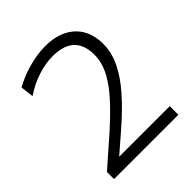

<svg xmlns="http://www.w3.org/2000/svg" viewBox="-195 -819 939 939"><g transform="rotate(-45 275.0 -349.0)"><path d="M50 0V-49Q81.5 -77 113.2 -104.8Q145 -132.5 176.5 -160Q250.5 -225 303.5 -281.8Q356.5 -338.5 384.5 -391.5Q412.5 -444.5 412.5 -498Q412.5 -567.5 375 -602.5Q337.5 -637.5 261 -637.5Q237 -637.5 211.5 -633Q186 -628.5 159.8 -620.2Q133.5 -612 107.2 -599Q81 -586 55 -568.5L47 -636.5Q69 -649 95.2 -660.2Q121.5 -671.5 150.8 -679.8Q180 -688 210 -693Q240 -698 270 -698Q337.5 -698 384.5 -674.2Q431.5 -650.5 456 -607.2Q480.5 -564 480.5 -504.5Q480.5 -446.5 453.2 -389.2Q426 -332 373.2 -271.8Q320.5 -211.5 243 -144.5L128.5 -45L117 -59.5H260.5Q319 -59.5 377.8 -59.5Q436.5 -59.5 495 -59.5V0Z"/></g></svg>

Font: Commissioner Thin Light
Style: Regular
Weight: 300
Version: Version 1.000